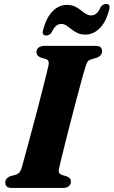

<svg xmlns="http://www.w3.org/2000/svg" viewBox="-20 -926 560 946"><path d="M271 -95.5Q267.5 -81.5 271.5 -74.5Q275.5 -67.5 285 -64L308.5 -57Q319 -53 324.2 -47Q329.5 -41 329.5 -31.5Q329.5 -17.5 319.2 -8.8Q309 0 290 0H40Q20 0 13 -7.5Q6 -15 6 -27Q6 -39 13.8 -47Q21.5 -55 32 -58.5L57.5 -65Q69 -69 75.2 -76Q81.5 -83 87 -100Q92 -117 100.5 -148.5Q109 -180 120 -220.8Q131 -261.5 143.2 -306.8Q155.5 -352 167.2 -397.2Q179 -442.5 189.2 -483.2Q199.5 -524 207.5 -555.5Q215.5 -587 219 -604Q221.5 -616.5 218.8 -624.2Q216 -632 204.5 -635.5L181 -642.5Q169.5 -647.5 164.5 -653.5Q159.5 -659.5 159.5 -668.5Q159.5 -683 170 -691.5Q180.5 -700 201 -700H449.5Q469.5 -700 476.2 -692.5Q483 -685 483 -673.5Q483 -661.5 475.5 -653.5Q468 -645.5 456.5 -641.5L430.5 -634Q418.5 -630.5 413 -624Q407.5 -617.5 402.5 -601Q396.5 -583 387 -549Q377.5 -515 366 -471.2Q354.5 -427.5 341.8 -379.2Q329 -331 317.2 -284.2Q305.5 -237.5 295.5 -198Q285.5 -158.5 279 -131.2Q272.5 -104 271 -95.5ZM400.5 -755.5Q378.5 -755.5 362 -763.2Q345.5 -771 332.5 -781.5Q319.5 -792 307.5 -800Q295.5 -808 282 -808Q253 -808 235 -767.5Q224.5 -751 207.5 -751Q184 -751 193 -781Q209 -840.5 239.8 -871.2Q270.5 -902 310 -902Q332 -902 348.5 -894.2Q365 -886.5 378 -876Q391 -865.5 403 -857.8Q415 -850 429 -850Q458.5 -850 475.5 -890Q486 -906.5 503.5 -906.5Q526.5 -906.5 517.5 -876.5Q502 -817 470.8 -786.2Q439.5 -755.5 400.5 -755.5Z"/></svg>

Font: Fraunces
Style: Bold Italic
Weight: 700
Italic angle: -16°
Version: Version 1.000;[b76b70a41]